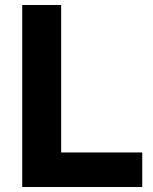

<svg xmlns="http://www.w3.org/2000/svg" viewBox="-20 -749 612 769"><path d="M69 -729H224.9V-112.1L201.9 -138.4H549.7V0H69Z"/></svg>

Font: Mona Sans VF XLt
Style: Regular
Weight: 200
Designer: Deni Anggara
Foundry: GitHub
Version: Version 2.000;Glyphs 3.2.3 (3260)